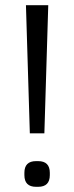

<svg xmlns="http://www.w3.org/2000/svg" viewBox="-20 -720 286 740"><path d="M80 -700H166L151 -206H95ZM74 -45V-54Q74 -99 119 -99H127Q172 -99 172 -54V-45Q172 0 127 0H119Q74 0 74 -45Z"/></svg>

Font: Krub
Style: Regular
Weight: 400
Designer: Ekaluck Peanpanawate
Foundry: Cadson Demak Co.,Ltd.
Version: Version 1.000; ttfautohint (v1.6)